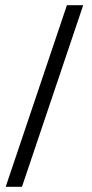

<svg xmlns="http://www.w3.org/2000/svg" viewBox="-20 -702 356 743"><path d="M302 -682H239L2 21H65Z"/></svg>

Font: Libertinus Serif Semibold
Style: Regular
Weight: 600
Designer: Philipp H. Poll, Khaled Hosny
Foundry: Caleb Maclennan
Version: Version 7.050;RELEASE